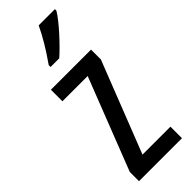

<svg xmlns="http://www.w3.org/2000/svg" viewBox="-255 -789 812 812"><g transform="rotate(-45 151.5 -383.0)"><path d="M288 -757V-766H191C170 -721 140 -671 102 -617V-606H154C195 -642 263 -715 288 -757ZM282 0V-69H115L275 -478V-537H35V-468H186L25 -55V0Z"/></g></svg>

Font: Noto Sans Arabic UI XCn
Style: Regular
Weight: 400
Width: 2
Designer: Monotype Design Team, Nadine Chahine and Nizar Qandah
Foundry: Monotype Imaging Inc.
Version: Version 2.010